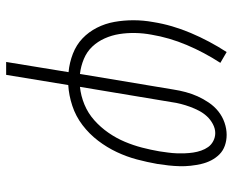

<svg xmlns="http://www.w3.org/2000/svg" viewBox="-88 -472 775 640"><g transform="rotate(90 300.0 -152.5)"><path d="M187 215 221 7Q189 4 159.5 -7.5Q130 -19 108.5 -39.5Q87 -60 73 -87.5Q59 -115 53.5 -146Q48 -177 48 -209.5Q48 -242 54 -275Q64 -338 90.5 -400.5Q117 -463 154 -520L190 -499Q155 -445 130.5 -387Q106 -329 96 -269Q91 -242 90.5 -215Q90 -188 94 -162.5Q98 -137 108.5 -113.5Q119 -90 136 -72Q153 -54 177 -44Q201 -34 227 -31L279 -343Q282 -363 287.5 -383.5Q293 -404 301.5 -423Q310 -442 322.5 -460.5Q335 -479 352 -492.5Q369 -506 389.5 -513Q410 -520 430 -520Q449 -520 466 -514Q483 -508 495 -496Q507 -484 515 -468.5Q523 -453 527 -435.5Q531 -418 533 -400Q535 -382 534.5 -363.5Q534 -345 532 -326.5Q530 -308 527 -289Q521 -255 512 -221Q503 -187 487.5 -154Q472 -121 449.5 -91.5Q427 -62 397.5 -39.5Q368 -17 333 -5.5Q298 6 264 8L230 215ZM270 -31Q300 -34 329 -46Q358 -58 381.5 -79Q405 -100 423 -126Q441 -152 453 -180.5Q465 -209 472.5 -238Q480 -267 485 -296Q487 -310 489 -324.5Q491 -339 491.5 -353Q492 -367 491.5 -381Q491 -395 489 -408.5Q487 -422 482.5 -435Q478 -448 470.5 -458.5Q463 -469 450.5 -475.5Q438 -482 424 -482Q409 -482 394 -474Q379 -466 368 -454Q357 -442 349.5 -427.5Q342 -413 336.5 -398Q331 -383 327 -367.5Q323 -352 321 -337Z"/></g></svg>

Font: Iosevka SS04 XLt Ex
Style: Italic
Weight: 200
Width: 7
Italic angle: -9°
Monospace: yes
Designer: Belleve Invis
Foundry: Belleve Invis
Version: Version 19.0.0; ttfautohint (v1.8.4)